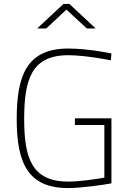

<svg xmlns="http://www.w3.org/2000/svg" viewBox="-20 -949 659 977"><path d="M511 -313V-45C467 -37 383 -25 327 -25C143 -25 103 -143 103 -343C103 -542 139 -668 327 -668C418 -668 544 -642 544 -642L547 -677C547 -677 432 -702 327 -702C114 -702 65 -561 65 -343C65 -121 121 8 327 8C393 8 511 -9 547 -16V-347H361V-313ZM215 -804 318 -900 422 -804H467L333 -929H303L169 -804Z"/></svg>

Font: RazerF5 Thin
Style: Regular
Weight: 250
Foundry: Razer Inc.
Version: Version 2